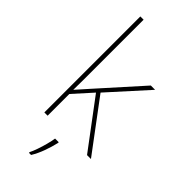

<svg xmlns="http://www.w3.org/2000/svg" viewBox="-308 -807 1075 1075"><g transform="rotate(45 229.5 -269.5)"><path d="M116 -385Q116 -337 116 -294Q116 -251 115 -204Q132 -223 144 -236.5Q156 -250 172 -268L405 -528H439L234 -301L459 0H428L216 -283L116 -172V0H90V-760H116ZM265 67Q256 106 241.5 146Q227 186 206 221H189V215Q197 200 207 171.5Q217 143 225 112.5Q233 82 236 61H265Z"/></g></svg>

Font: Noto Sans Thaana Thin
Style: Regular
Weight: 100
Designer: David Williams
Foundry: Google Inc.
Version: Version 3.001; ttfautohint (v1.8.4.7-5d5b)